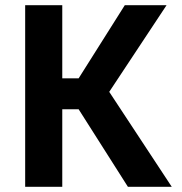

<svg xmlns="http://www.w3.org/2000/svg" viewBox="-20 -720 700 740"><path d="M77 -700H220V-418H283L461 -700H622L401 -366L642 0H473L283 -299H220V0H77Z"/></svg>

Font: 
Style: 㨦
Weight: 700
Designer: A.Korolkova, Vitaly Kuzmin
Foundry: ParaType Ltd
Version: Version 2.000